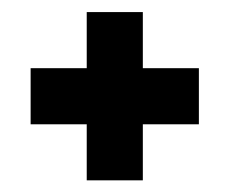

<svg xmlns="http://www.w3.org/2000/svg" viewBox="-20 -489 384 321"><path d="M125 -187.5V-281.2H31.2V-375H125V-468.8H218.8V-375H312.5V-281.2H218.8V-187.5Z"/></svg>

Font: OswaldRegular
Style: Regular
Weight: 400
Designer: vernon adams
Foundry: vernon adams
Version: Version 1.000